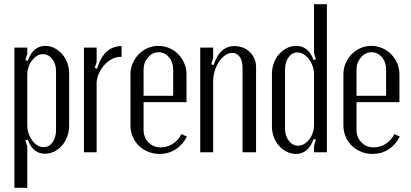

<svg xmlns="http://www.w3.org/2000/svg" viewBox="-20 -720 1943 908"><path d="M100 -436 111 -432Q136 -503 194 -503Q217 -503 237.5 -492.5Q258 -482 273.5 -464.5Q289 -447 298 -423.5Q307 -400 307 -374V-126Q307 -99 298 -74.5Q289 -50 273.5 -32Q258 -14 237 -3.5Q216 7 193 7Q135 7 111 -60L100 -56L109 -27V168H48V-495H109V-465ZM109 -127Q109 -107 115.5 -88.5Q122 -70 132.5 -55.5Q143 -41 157 -32.5Q171 -24 186 -24Q212 -24 228.5 -47Q245 -70 245 -105V-384Q245 -418 227 -441Q209 -464 183 -464Q168 -464 155 -456Q142 -448 131.5 -434.5Q121 -421 115 -403Q109 -385 109 -366Z M437 -495V-426L428 -399L439 -395Q471 -502 555 -502V-451Q534 -452 514 -443Q494 -434 478 -417.5Q462 -401 451 -379.5Q440 -358 437 -333V0H377V-495Z M597 -368Q597 -396 607.5 -420.5Q618 -445 636 -463.5Q654 -482 678 -492.5Q702 -503 729 -503Q756 -503 780.5 -492.5Q805 -482 823 -463.5Q841 -445 851.5 -420.5Q862 -396 862 -368V-237H659V-106Q659 -71 682 -47Q705 -23 739 -23Q771 -23 797.5 -40Q824 -57 838 -86L864 -74Q844 -35 810.5 -13.5Q777 8 735 8Q706 8 680.5 -2.5Q655 -13 636.5 -31Q618 -49 607.5 -74Q597 -99 597 -127ZM799 -267V-391Q799 -426 779 -449.5Q759 -473 730 -473Q701 -473 680 -448.5Q659 -424 659 -391V-267Z M990 -412Q1019 -502 1088 -502Q1133 -502 1162 -473.5Q1191 -445 1191 -401V0H1127V-400Q1127 -433 1113.5 -451.5Q1100 -470 1078 -470Q1061 -470 1044.5 -458.5Q1028 -447 1015.5 -428Q1003 -409 995.5 -384.5Q988 -360 988 -335V0H927V-495H988V-445L979 -416Z M1474 -59 1463 -63Q1438 8 1380 8Q1357 8 1336 -2.5Q1315 -13 1299.5 -30.5Q1284 -48 1275 -71.5Q1266 -95 1266 -122V-370Q1266 -397 1275 -421.5Q1284 -446 1300 -464Q1316 -482 1336.5 -492.5Q1357 -503 1381 -503Q1439 -503 1463 -436L1474 -440L1465 -469V-700H1526V0H1465V-30ZM1465 -369Q1465 -389 1458.5 -407.5Q1452 -426 1441 -440.5Q1430 -455 1416 -463.5Q1402 -472 1387 -472Q1361 -472 1344.5 -449Q1328 -426 1328 -390V-112Q1328 -77 1346 -54Q1364 -31 1390 -31Q1405 -31 1418.5 -39Q1432 -47 1442.5 -60.5Q1453 -74 1459 -92Q1465 -110 1465 -129Z M1604 -368Q1604 -396 1614.5 -420.5Q1625 -445 1643 -463.5Q1661 -482 1685 -492.5Q1709 -503 1736 -503Q1763 -503 1787.5 -492.5Q1812 -482 1830 -463.5Q1848 -445 1858.5 -420.5Q1869 -396 1869 -368V-237H1666V-106Q1666 -71 1689 -47Q1712 -23 1746 -23Q1778 -23 1804.5 -40Q1831 -57 1845 -86L1871 -74Q1851 -35 1817.5 -13.5Q1784 8 1742 8Q1713 8 1687.5 -2.5Q1662 -13 1643.5 -31Q1625 -49 1614.5 -74Q1604 -99 1604 -127ZM1806 -267V-391Q1806 -426 1786 -449.5Q1766 -473 1737 -473Q1708 -473 1687 -448.5Q1666 -424 1666 -391V-267Z"/></svg>

Font: Moniqa Paragraph
Style: Regular
Weight: 400
Designer: Rajesh Rajput
Foundry: Rajesh Rajput
Version: Version 1.000